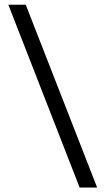

<svg xmlns="http://www.w3.org/2000/svg" viewBox="-20 -691 456 830"><path d="M400 119.8H324.3L16 -670.6H91.3Z"/></svg>

Font: Anek Latin Medium
Style: Regular
Weight: 500
Designer: Yesha Goshar
Foundry: Ek Type
Version: Version 1.003